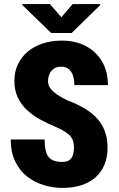

<svg xmlns="http://www.w3.org/2000/svg" viewBox="-20 -922 591 952"><path d="M346.7 -189Q346.7 -205.6 343.5 -219Q340.3 -232.4 331.3 -244.1Q322.3 -255.9 304.2 -267.8Q286.1 -279.8 255.9 -293Q217.8 -308.6 181.2 -328.4Q144.5 -348.1 115.5 -374.8Q86.4 -401.4 68.8 -437.3Q51.3 -473.1 51.3 -521Q51.3 -566.9 69.1 -603.8Q86.9 -640.6 118.4 -666.7Q149.9 -692.9 192.9 -706.8Q235.8 -720.7 286.6 -720.7Q354 -720.7 405.5 -693.6Q457 -666.5 486.1 -616.9Q515.1 -567.4 515.1 -500H348.6Q348.6 -526.9 341.8 -547.4Q335 -567.9 320.6 -579.6Q306.2 -591.3 282.7 -591.3Q261.7 -591.3 247.3 -581.5Q232.9 -571.8 225.6 -555.4Q218.3 -539.1 218.3 -519.5Q218.3 -503.4 225.6 -490.5Q232.9 -477.5 245.8 -466.3Q258.8 -455.1 276.1 -444.8Q293.5 -434.6 313.5 -424.8Q361.8 -406.7 399.2 -384.5Q436.5 -362.3 461.9 -334.2Q487.3 -306.2 500.2 -270.5Q513.2 -234.9 513.2 -189.9Q513.2 -142.1 497.8 -105Q482.4 -67.9 453.1 -42.2Q423.8 -16.6 382.6 -3.4Q341.3 9.8 289.6 9.8Q242.2 9.8 196.5 -4.2Q150.9 -18.1 114 -47.1Q77.1 -76.2 55.2 -121.8Q33.2 -167.5 33.2 -230.5H201.2Q201.2 -199.2 206.1 -177.7Q210.9 -156.2 221.4 -143.3Q231.9 -130.4 248.5 -124.8Q265.1 -119.1 289.6 -119.1Q312 -119.1 324.5 -128.7Q336.9 -138.2 341.8 -154.1Q346.7 -169.9 346.7 -189ZM227.5 -901.9 284.2 -836.4 340.3 -901.9H476.6V-896.5L335 -758.3H233.9L90.3 -897.5V-901.9Z"/></svg>

Font: Roboto Condensed Black
Style: Regular
Weight: 900
Designer: Christian Robertson
Foundry: Google
Version: Version 3.008; 2023